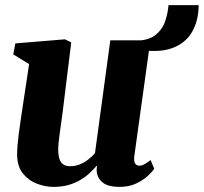

<svg xmlns="http://www.w3.org/2000/svg" viewBox="-20 -722 798 752"><path d="M189 10Q159 10 126.5 -1.8Q94 -13.5 71 -40.8Q48 -68 47 -115Q47 -132.5 48.8 -153.5Q50.5 -174.5 53.5 -197.8Q56.5 -221 60 -245Q63.5 -269 67 -292L94 -471L32 -509L40 -552L234 -568L259 -556L226 -288Q223.5 -266.5 220.2 -244.5Q217 -222.5 214.2 -202.2Q211.5 -182 209.8 -165.5Q208 -149 208 -138Q208 -114 213 -99.2Q218 -84.5 228.2 -77.8Q238.5 -71 255 -71Q274.5 -71 292.2 -78Q310 -85 325 -96.8Q340 -108.5 352 -122L412 -564H569L506 -110Q503.5 -90.5 509.2 -81.8Q515 -73 526 -73Q534.5 -73 543 -77.2Q551.5 -81.5 570 -95L584 -61Q579 -52.5 561.5 -35.5Q544 -18.5 515.2 -4.2Q486.5 10 448 10Q407.5 10 386.5 -4Q365.5 -18 360 -42Q359.5 -45 359 -48.5Q358.5 -52 358.5 -55.8Q358.5 -59.5 359 -63.5Q359.5 -67.5 360 -71L358 -72Q345.5 -57.5 329.8 -43Q314 -28.5 293.5 -16.5Q273 -4.5 247.2 2.8Q221.5 10 189 10ZM640 -702H758Q758 -642.5 732.5 -597.5Q707 -552.5 652.8 -533Q598.5 -513.5 511.5 -529.5L506.5 -562.5Q559.5 -562.5 587.2 -583.8Q615 -605 626.2 -637.2Q637.5 -669.5 640 -702Z"/></svg>

Font: Merriweather Light 18pt Black
Style: Italic
Weight: 900
Italic angle: -7.8°
Version: Version 2.101